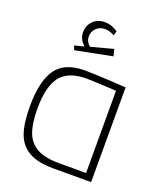

<svg xmlns="http://www.w3.org/2000/svg" viewBox="-141 -860 803 952"><g transform="rotate(20 260.0 -384.5)"><path d="M40 0ZM454 -500V0H255Q171 0 124 -27.5Q77 -55 58.5 -108.5Q40 -162 40 -249Q40 -382 84.5 -446Q129 -510 235 -510Q273 -510 342.5 -506.5Q412 -503 454 -500ZM272 -34H415V-468Q291 -475 258 -475Q161 -475 120 -421.5Q79 -368 79 -252Q79 -174 96.5 -127Q114 -80 156 -57Q198 -34 272 -34ZM345 -624 151 -586 143 -608 193 -621Q162 -648 162 -686Q162 -720 185.5 -744.5Q209 -769 247 -769Q270 -769 290 -760.5Q310 -752 317 -745L309 -722Q303 -727 289.5 -732Q276 -737 260 -737Q232 -737 214 -719Q196 -701 196 -676Q196 -647 220 -629L336 -660Z"/></g></svg>

Font: Cairo ExtraLight
Style: Regular
Weight: 250
Designer: Mohamed Gaber, the designers of Titillium
Foundry: Kief Type Foundry
Version: Version 2.009; ttfautohint (v1.5.33-1714) -l 8 -r 50 -G 200 